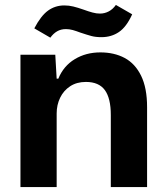

<svg xmlns="http://www.w3.org/2000/svg" viewBox="-20 -758 670 778"><path d="M62.9 -536.3H204L209.6 -439.3H216.4Q237.4 -490.7 282.9 -518.2Q328.3 -545.7 386.6 -545.7Q442.9 -545.7 485.2 -523.1Q527.6 -500.4 551.8 -451Q576 -401.6 576 -323.6V0H429V-291.9Q429 -360 404.8 -393Q380.6 -426 328 -426Q291 -426 264.3 -408.5Q237.6 -391 223.6 -361.9Q209.6 -332.7 209.6 -298.3V0H62.9ZM305.4 -626Q288.6 -632.4 274.8 -636.3Q261 -640.1 247.3 -640.1Q226.9 -640.1 211.4 -631.1Q196 -622.1 184 -605.4L119 -643.1Q145.9 -694.4 174.9 -715.2Q203.9 -736 240.7 -736Q259.4 -736 277.1 -731.6Q294.9 -727.3 319.4 -718.7Q337.4 -712.1 354.4 -707.4Q371.4 -702.7 385.3 -703Q403.7 -703 420.3 -711.6Q436.9 -720.1 449.6 -738L515.6 -700Q492.6 -649 461.9 -628.2Q431.3 -607.4 390.9 -607.4Q367.7 -607.4 350.2 -612.1Q332.7 -616.9 305.4 -626Z"/></svg>

Font: Mona Sans VF XLt
Style: Regular
Weight: 200
Designer: Deni Anggara
Foundry: GitHub
Version: Version 2.000;Glyphs 3.2.3 (3260)